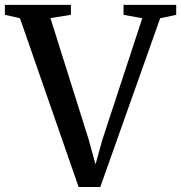

<svg xmlns="http://www.w3.org/2000/svg" viewBox="-38 -763 740 784"><path d="M-18 -702.5V-743H251.5V-702.5L168 -689L324.5 -192L352 -91.5L380 -192.5L543 -688.5L466.5 -702.5V-743H681.5V-702.5L616 -688.5L371.5 0.5H283L43.5 -688.5Z"/></svg>

Font: Merriweather 60pt Medium
Style: Regular
Weight: 500
Version: Version 2.100